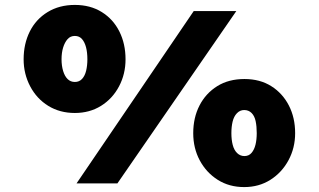

<svg xmlns="http://www.w3.org/2000/svg" viewBox="-20 -745 1296 780"><path d="M291 0 767 -700H940L457 0ZM284 -286Q223 -286 176 -315Q129 -344 102.5 -394.5Q76 -445 76 -504Q76 -567 101 -617Q126 -667 173.5 -696Q221 -725 284 -725Q347 -725 393.5 -696Q440 -667 465 -617Q490 -567 490 -504Q490 -444 463.5 -394Q437 -344 390.5 -315Q344 -286 284 -286ZM284 -412Q302 -412 313.5 -424.5Q325 -437 330 -458Q335 -479 335 -504Q335 -532 329.5 -553Q324 -574 313 -586.5Q302 -599 284 -599Q266 -599 254.5 -586Q243 -573 236.5 -552Q230 -531 230 -504Q230 -478 236.5 -456.5Q243 -435 255 -423.5Q267 -412 284 -412ZM972 15Q911 15 864.5 -14.5Q818 -44 791.5 -93.5Q765 -143 765 -204Q765 -267 790.5 -316.5Q816 -366 862.5 -395Q909 -424 973 -424Q1036 -424 1082 -395Q1128 -366 1153.5 -316.5Q1179 -267 1179 -204Q1179 -144 1152 -94Q1125 -44 1078.5 -14.5Q1032 15 972 15ZM973 -111Q991 -111 1002 -124Q1013 -137 1018 -157.5Q1023 -178 1023 -204Q1023 -232 1018.5 -253Q1014 -274 1002 -286Q990 -298 972 -298Q955 -298 942.5 -285Q930 -272 925 -251Q920 -230 920 -204Q920 -177 925.5 -156Q931 -135 943.5 -123Q956 -111 973 -111Z"/></svg>

Font: Lexend Peta ExtraBold
Style: Regular
Weight: 800
Version: Version 1.007